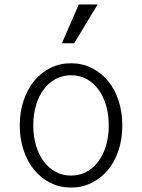

<svg xmlns="http://www.w3.org/2000/svg" viewBox="-20 -835 640 865"><path d="M300 10Q350 10 392.5 -11Q435 -32 466 -69Q497 -106 514 -157.5Q531 -209 531 -270Q531 -331 514 -382.5Q497 -434 466 -471Q435 -508 392.5 -529Q350 -550 300 -550Q250 -550 207.5 -529Q165 -508 134.5 -471Q104 -434 86.5 -382.5Q69 -331 69 -270Q69 -209 86.5 -157.5Q104 -106 134.5 -69Q165 -32 207.5 -11Q250 10 300 10ZM300 -44Q263 -44 231.5 -60.5Q200 -77 177.5 -107Q155 -137 142.5 -178.5Q130 -220 130 -270Q130 -320 142.5 -361.5Q155 -403 177.5 -433Q200 -463 231.5 -479.5Q263 -496 300 -496Q338 -496 369 -479.5Q400 -463 422.5 -433Q445 -403 457.5 -361.5Q470 -320 470 -270Q470 -220 457.5 -178.5Q445 -137 422.5 -107Q400 -77 369 -60.5Q338 -44 300 -44ZM420 -815H335L259 -640H314Z"/></svg>

Font: CommitMonoV143 ExtLt
Style: Regular
Weight: 200
Monospace: yes
Designer: Eigil Nikolajsen
Foundry: Eigil Nikolajsen
Version: Version 1.143